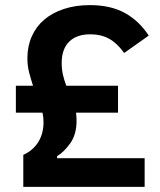

<svg xmlns="http://www.w3.org/2000/svg" viewBox="-20 -730 626 750"><path d="M71 0V-125Q110 -143 130 -176Q150 -209 150 -252Q150 -273 146 -290H42V-395H109Q101 -420 94 -446Q87 -472 87 -503Q87 -549 104 -587.5Q121 -626 152.5 -653Q184 -680 229.5 -695Q275 -710 331 -710Q412 -710 467.5 -679.5Q523 -649 561 -591L465 -523Q438 -561 406.5 -578.5Q375 -596 333 -596Q279 -596 250 -567Q221 -538 221 -484Q221 -459 226 -437.5Q231 -416 239 -395H441V-290H277Q278 -282 278.5 -274Q279 -266 279 -258Q279 -205 254.5 -170.5Q230 -136 203 -120V-112H545V0Z"/></svg>

Font: IBM Plex Sans KR SmBld
Style: Regular
Weight: 600
Designer: Mike Abbink; Paul van der Laan; Pieter van Rosmalen; Wujin Sim; Chorong Kim; Dohee Lee;
Foundry: Sandoll Inc.
Version: Version 1.002